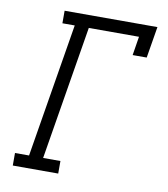

<svg xmlns="http://www.w3.org/2000/svg" viewBox="-82 -805 765 874"><g transform="rotate(10 300.0 -367.5)"><path d="M36 0V-58H101L203 -677H146V-735H575L551 -590H486L500 -677H268L166 -58H246V0Z"/></g></svg>

Font: Iosevka Curly Slab LtExObl
Style: Regular
Weight: 300
Width: 7
Italic angle: -9°
Monospace: yes
Designer: Belleve Invis
Foundry: Belleve Invis
Version: Version 11.1.0; ttfautohint (v1.8.3)